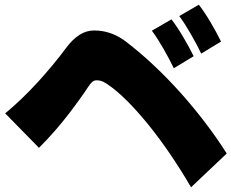

<svg xmlns="http://www.w3.org/2000/svg" viewBox="-20 -788 980 813"><path d="M822 -768Q846 -737 872 -693Q898 -649 916 -612L832 -561Q823 -580 811.5 -601.5Q800 -623 788 -644Q776 -665 763.5 -684.5Q751 -704 739 -720ZM706 -706Q730 -675 756 -631Q782 -587 800 -550L716 -499Q707 -518 695.5 -539.5Q684 -561 672 -582Q660 -603 647.5 -622.5Q635 -642 623 -658ZM2 -308Q71 -365 138 -438Q205 -511 263 -589Q287 -621 316 -640Q345 -659 379 -659Q451 -659 513 -612Q573 -566 632 -510.5Q691 -455 745.5 -394Q800 -333 849.5 -268Q899 -203 940 -138L789 5Q747 -67 701.5 -134Q656 -201 609.5 -258.5Q563 -316 517.5 -361.5Q472 -407 431 -434Q417 -443 407.5 -445.5Q398 -448 389 -448Q378 -448 370 -440.5Q362 -433 354 -421Q339 -398 317.5 -368Q296 -338 269.5 -303.5Q243 -269 211.5 -233Q180 -197 145 -162Z"/></svg>

Font: OA Gothic ExtraBold
Style: Regular
Weight: 800
Designer: Choi Chi-young, Lee Jaesang, Lee Juhyun, Han Dohee
Foundry: DDUNGSANG CORP.
Version: Version 1.000;Build 20210203